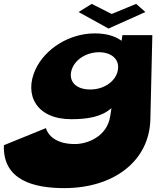

<svg xmlns="http://www.w3.org/2000/svg" viewBox="-73 -597 836 989"><path d="M-53.1 151C-59 333 103.1 372 258.1 372C511.1 372 697.2 234 701.6 16L711.7 -416H557.7L553.4 -388H551.4C518 -412 473 -425 415 -425C286 -425 160.3 -348 109.6 -239C49.5 -108 115.4 17 293.4 17C376.4 17 449.1 6 501.1 -40L494.8 1C478.5 108 375.8 145 312.8 145C214.8 145 174.7 100 163.4 63ZM296.6 -239C314.8 -293 375.2 -328 437.2 -328C499.2 -328 542.8 -293 534.6 -239C526.7 -181 465.8 -136 391.8 -136C314.8 -136 277.7 -181 296.6 -239ZM675.9 -535 628.3 -577 502.3 -525 399.3 -577 331.9 -535 485.9 -450Z"/></svg>

Font: Hussar Milosc
Style: Obl
Weight: 700
Foundry: Cannot Into Space Fonts
Version: Version 1.02